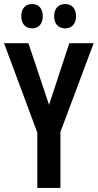

<svg xmlns="http://www.w3.org/2000/svg" viewBox="-20 -993 482 947"><path d="M85 -913C85 -874 107 -853 138 -853C170 -853 191 -875 191 -913C191 -952 170 -973 138 -973C107 -973 85 -953 85 -913ZM247 -913C247 -874 269 -853 301 -853C334 -853 355 -875 355 -913C355 -952 334 -973 301 -973C270 -973 247 -953 247 -913ZM222 -476 120 -780H0L164 -339V-66H278V-342L442 -780H322Z"/></svg>

Font: Noto Sans Malayalam UI ExtraCondensed SemiBold
Style: Regular
Weight: 600
Width: 2
Designer: Jelle Bosma - Monotype Design Team
Foundry: Monotype Imaging Inc.
Version: Version 2.104